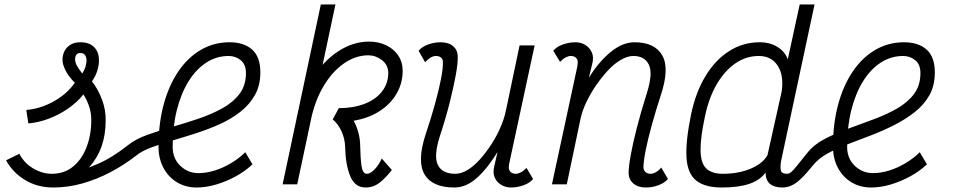

<svg xmlns="http://www.w3.org/2000/svg" viewBox="-20 -820 4240 854"><path d="M346 -493Q357 -511 360.5 -524.5Q364 -538 365 -549Q365 -565 358.5 -574.5Q352 -584 339 -584Q327 -585 320.5 -577.5Q314 -570 314 -557Q314 -542 322.5 -527Q331 -512 346 -493ZM553 -177Q585 -202 635 -220Q685 -238 744 -255Q803 -272 861 -291.5Q919 -311 967.5 -337.5Q1016 -364 1045 -402Q1074 -440 1074 -495Q1074 -533 1051 -552Q1028 -571 997 -571Q943 -571 897.5 -541.5Q852 -512 818.5 -458Q785 -404 766.5 -330Q748 -256 748 -167Q748 -115 782 -82.5Q816 -50 863 -50Q898 -50 935 -61.5Q972 -73 1008 -94.5Q1044 -116 1071 -143L1103 -89Q1070 -58 1027.5 -35Q985 -12 940.5 1Q896 14 854 14Q806 14 767.5 -9Q729 -32 707 -73.5Q685 -115 685 -168Q685 -270 708 -355Q731 -440 773 -502Q815 -564 873 -598Q931 -632 1001 -632Q1065 -632 1101.5 -599.5Q1138 -567 1138 -498Q1138 -440 1114 -397.5Q1090 -355 1049.5 -323Q1009 -291 958 -268Q907 -245 852.5 -227.5Q798 -210 747 -195Q696 -180 654 -164.5Q612 -149 587 -129Q532 -86 471 -54Q410 -22 346 -4Q282 14 217 14Q147 14 92 -19Q37 -52 7 -107L66 -136Q87 -95 127.5 -71Q168 -47 210 -47Q266 -47 305 -79Q344 -111 365 -165.5Q386 -220 386 -286Q386 -319 376 -348Q366 -377 351 -400Q324 -366 284 -338Q244 -310 198 -292.5Q152 -275 106 -271L97 -331Q160 -336 219 -369Q278 -402 313 -452Q287 -477 272.5 -505Q258 -533 258 -553Q258 -588 279.5 -610Q301 -632 338 -632Q377 -632 398.5 -610.5Q420 -589 420 -553Q421 -534 413.5 -508Q406 -482 389 -458Q416 -424 433.5 -377.5Q451 -331 450 -284Q450 -221 432 -169.5Q414 -118 376 -75Q397 -83 422 -94Q447 -105 479.5 -125Q512 -145 553 -177Z M1606 14Q1559 14 1538 -36Q1517 -86 1515 -168Q1514 -203 1499 -236Q1484 -269 1460 -289L1487 -339Q1553 -339 1602.5 -358.5Q1652 -378 1679.5 -413.5Q1707 -449 1707 -497Q1706 -532 1678.5 -553Q1651 -574 1618 -574Q1562 -574 1510 -538Q1458 -502 1419 -436.5Q1380 -371 1362 -283L1299 -294Q1322 -397 1371 -473.5Q1420 -550 1485.5 -592.5Q1551 -635 1622 -635Q1663 -635 1697 -619Q1731 -603 1751 -573.5Q1771 -544 1771 -505Q1771 -450 1744 -403.5Q1717 -357 1668 -325.5Q1619 -294 1553 -283Q1566 -260 1574 -230Q1582 -200 1582 -174Q1583 -117 1588 -82Q1593 -47 1612 -47Q1627 -47 1646 -66.5Q1665 -86 1678 -115L1723 -64Q1696 -29 1668.5 -7.5Q1641 14 1606 14ZM1237 0 1407 -800H1472L1302 0Z M1871 -543 1842 -594Q1856 -612 1884 -622Q1912 -632 1940 -632Q1975 -632 1995.5 -614.5Q2016 -597 2016 -568Q2017 -540 2007.5 -487.5Q1998 -435 1980.5 -365Q1963 -295 1937 -216Q1908 -126 1927.5 -86.5Q1947 -47 2005 -47Q2032 -47 2060.5 -64.5Q2089 -82 2116 -112.5Q2143 -143 2166.5 -179.5Q2190 -216 2206.5 -254.5Q2223 -293 2230 -327L2291 -618H2358L2245 -93Q2244 -88 2243.5 -83Q2243 -78 2243 -74Q2244 -61 2252.5 -54Q2261 -47 2274 -47Q2284 -47 2296 -53Q2308 -59 2322 -73L2351 -24Q2338 -7 2310 3.5Q2282 14 2253 14Q2229 14 2209 2Q2189 -10 2180 -31.5Q2171 -53 2179 -83L2193 -144Q2150 -73 2102 -29.5Q2054 14 2001 14Q1903 14 1868.5 -44Q1834 -102 1873 -222Q1897 -293 1914.5 -356.5Q1932 -420 1941.5 -468.5Q1951 -517 1950 -544Q1950 -557 1941.5 -564Q1933 -571 1919 -571Q1907 -571 1894.5 -563.5Q1882 -556 1871 -543Z M2921 -75 2951 -24Q2937 -7 2909.5 3.5Q2882 14 2853 14Q2818 14 2797.5 -3.5Q2777 -21 2776 -50Q2776 -78 2785.5 -130.5Q2795 -183 2813 -253Q2831 -323 2856 -402Q2885 -492 2866.5 -531.5Q2848 -571 2797 -571Q2771 -571 2741 -553.5Q2711 -536 2683 -505.5Q2655 -475 2630 -438.5Q2605 -402 2587 -363.5Q2569 -325 2562 -291L2501 0H2435L2548 -525Q2548 -530 2549 -535Q2550 -540 2550 -544Q2549 -557 2541 -564Q2533 -571 2518 -571Q2509 -571 2497 -565Q2485 -559 2471 -545L2441 -594Q2455 -612 2483 -622Q2511 -632 2540 -632Q2564 -632 2583.5 -620Q2603 -608 2612.5 -586.5Q2622 -565 2614 -535L2599 -474Q2643 -545 2696 -588.5Q2749 -632 2802 -632Q2892 -632 2925.5 -574Q2959 -516 2919 -396Q2896 -325 2878.5 -261.5Q2861 -198 2851.5 -149.5Q2842 -101 2842 -74Q2843 -62 2851.5 -54.5Q2860 -47 2874 -47Q2885 -47 2898 -54.5Q2911 -62 2921 -75Z M3191 14Q3115 14 3076.5 -17Q3038 -48 3033.5 -119Q3029 -190 3054 -312Q3074 -408 3117 -480Q3160 -552 3222 -592Q3284 -632 3359 -632Q3405 -632 3438.5 -611Q3472 -590 3484 -556L3537 -800H3603L3454 -103Q3450 -78 3453 -62.5Q3456 -47 3481 -47Q3490 -47 3499.5 -55Q3509 -63 3525.5 -83.5Q3542 -104 3570 -139Q3599 -176 3646.5 -201Q3694 -226 3751 -247Q3808 -268 3865 -289Q3922 -310 3969.5 -337Q4017 -364 4045.5 -402Q4074 -440 4074 -495Q4074 -533 4051 -552Q4028 -571 3997 -571Q3943 -571 3897.5 -541.5Q3852 -512 3818.5 -458Q3785 -404 3766.5 -330Q3748 -256 3748 -167Q3748 -115 3782 -82.5Q3816 -50 3863 -50Q3898 -50 3935 -61.5Q3972 -73 4008 -94.5Q4044 -116 4071 -143L4103 -89Q4070 -58 4027.5 -35Q3985 -12 3940.5 1Q3896 14 3854 14Q3806 14 3767.5 -9Q3729 -32 3707 -73.5Q3685 -115 3685 -168Q3685 -270 3708 -355Q3731 -440 3773 -502Q3815 -564 3873 -598Q3931 -632 4001 -632Q4065 -632 4101.5 -599.5Q4138 -567 4138 -498Q4138 -440 4114.5 -397.5Q4091 -355 4050 -322.5Q4009 -290 3959 -264.5Q3909 -239 3855.5 -218.5Q3802 -198 3752 -179Q3702 -160 3662 -138Q3622 -116 3599 -88Q3566 -47 3542 -24.5Q3518 -2 3498.5 6Q3479 14 3460 14Q3425 14 3405.5 -1.5Q3386 -17 3385 -52Q3360 -18 3312 -2Q3264 14 3191 14ZM3195 -47Q3266 -47 3320.5 -70.5Q3375 -94 3394 -131L3457 -414Q3467 -485 3439 -528Q3411 -571 3355 -571Q3298 -571 3250 -537.5Q3202 -504 3167.5 -444.5Q3133 -385 3116 -304Q3095 -207 3096 -150.5Q3097 -94 3121.5 -70.5Q3146 -47 3195 -47Z"/></svg>

Font: Victor Mono Thin Light
Style: Italic
Weight: 300
Italic angle: -12°
Monospace: yes
Version: Version 1.561;gftools[0.9.30]